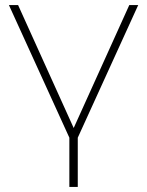

<svg xmlns="http://www.w3.org/2000/svg" viewBox="-20 -539 578 753"><path d="M15 -519 252 1V194H285V1L522 -519H487L269 -37L51 -519Z"/></svg>

Font: Chess Sans ExtraLight
Style: Regular
Weight: 275
Designer: Wolf Bōese
Foundry: Wolf Bōese
Version: Version 7.223;Glyphs 3.3 (3306)